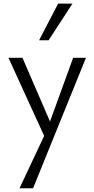

<svg xmlns="http://www.w3.org/2000/svg" viewBox="-20 -726 509 1035"><path d="M229.1 30.6 25.5 -414.5H101L259.8 -47.5ZM374.3 -414.5H443.4L158.2 289H85.2L232.9 -25.1ZM190.8 -509.1 293.3 -706.5H370.6L242.1 -509.1Z"/></svg>

Font: Ysabeau
Style: Bold
Weight: 700
Designer: Christian Thalmann (Catharsis Fonts)
Version: Version 2.000;gftools[0.9.27.dev2+g8671c4b]